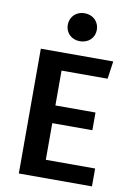

<svg xmlns="http://www.w3.org/2000/svg" viewBox="-99 -985 729 1047"><g transform="rotate(10 265.0 -461.5)"><path d="M283 -923C236 -923 203 -889 203 -845C203 -801 236 -768 283 -768C331 -768 364 -801 364 -845C364 -889 331 -923 283 -923ZM81 -691V0H486V-99H213V-302H435V-400H213V-593H468L482 -691Z"/></g></svg>

Font: Fira Sans Medium
Style: Regular
Weight: 500
Designer: Carrois Corporate & Edenspiekermann AG
Foundry: Carrois Corporate GbR & Edenspiekermann AG
Version: Version 4.203